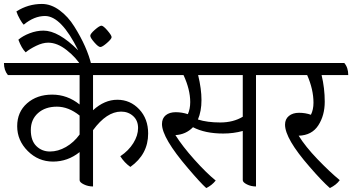

<svg xmlns="http://www.w3.org/2000/svg" viewBox="-50 -924 1783 972"><path d="M421 -544V-366Q479 -419 544 -419Q609 -419 654.5 -371Q700 -323 700 -248Q700 -143 610 -79Q580 -100 559 -133Q601 -161 625 -199.5Q649 -238 649 -276Q649 -314 624 -336.5Q599 -359 563 -359Q490 -359 421 -265V20Q396 20 374.5 9.5Q353 -1 353 -12V-154Q293 -106 218.5 -106Q144 -106 90.5 -159.5Q37 -213 37 -285Q37 -357 87 -401Q137 -445 214 -445Q291 -445 353 -395V-544H-10Q-30 -568 -30 -605H743Q763 -582 763 -544ZM353 -339Q297 -384 238 -384Q179 -384 142.5 -351.5Q106 -319 106 -265.5Q106 -212 134 -184.5Q162 -157 203 -157Q244 -157 284 -180Q324 -203 353 -243Z M515 -736Q515 -727 491.5 -706.5Q468 -686 458 -686Q448 -686 427.5 -709.5Q407 -733 407 -743Q407 -753 430.5 -773.5Q454 -794 463.5 -794Q473 -794 494 -769.5Q515 -745 515 -736ZM162 -904Q208 -904 251.5 -872Q295 -840 326 -790Q391 -687 413 -594L361 -590Q336 -632 288 -670Q240 -708 194 -708Q166 -708 133 -692Q100 -676 80 -659Q59 -680 43 -723Q65 -742 100 -755.5Q135 -769 170 -769Q246 -769 346 -669Q260 -843 178 -843Q123 -843 70 -799Q64 -804 51.5 -825.5Q39 -847 33 -866Q92 -904 162 -904Z M1390 -544H1246V20Q1221 20 1200 9.5Q1179 -1 1179 -12V-261Q1132 -248 1080 -248Q988 -248 927 -280Q891 -243 838 -240Q874 -183 934.5 -115.5Q995 -48 1042 -10Q1022 15 994 28Q964 1 902 -72Q770 -226 770 -296Q770 -325 789 -340.5Q808 -356 839.5 -356Q871 -356 901 -346Q913 -373 913 -407Q913 -471 879 -544H724Q704 -568 704 -605H1370Q1390 -580 1390 -544ZM1179 -544H953Q970 -474 970 -417.5Q970 -361 952 -319Q999 -304 1065 -304Q1131 -304 1179 -333Z M1713 -544H1578Q1594 -478 1594 -409Q1594 -340 1561.5 -289.5Q1529 -239 1462 -237Q1496 -182 1557.5 -118Q1619 -54 1670 -12Q1653 12 1620 28Q1580 -7 1517 -80Q1393 -222 1393 -293Q1393 -321 1412.5 -337Q1432 -353 1464 -353Q1496 -353 1524 -343Q1537 -369 1537 -404Q1537 -471 1505 -544H1349Q1329 -568 1329 -605H1693Q1713 -582 1713 -544Z"/></svg>

Font: Karma
Style: Regular
Weight: 400
Designer: Joana Correia
Foundry: Indian Type Foundry
Version: Version 1.202;PS 1.0;hotconv 1.0.78;makeotf.lib2.5.61930; tt